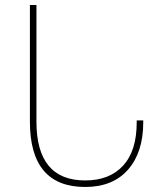

<svg xmlns="http://www.w3.org/2000/svg" viewBox="-20 -734 640 764"><path d="M99 -250V-714H125V-250Q125 -16 319 -16Q416 -16 470 -75Q524 -134 524 -247V-255H550V-247Q550 -128 489.5 -59Q429 10 319 10Q99 10 99 -250Z"/></svg>

Font: Noto Sans Georgian Thin
Style: Regular
Weight: 250
Designer: Monotype Design team
Foundry: Monotype Imaging Inc.
Version: Version 1.000